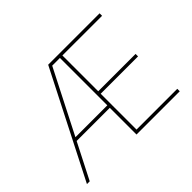

<svg xmlns="http://www.w3.org/2000/svg" viewBox="-145 -988 1249 1249"><g transform="rotate(-45 479.5 -363.5)"><path d="M32.7 0 403.4 -727.3H876.4V-704.5H511.4V-375H855.1V-352.3H511.4V-22.7H886.4V0H488.6V-245.7H183.6L58.2 0ZM195.3 -268.5H488.6V-704.5H417.6Z"/></g></svg>

Font: Inter Thin BETA
Style: Regular
Weight: 100
Designer: Rasmus Andersson
Foundry: rsms
Version: Version 3.011;git-f93a4a705